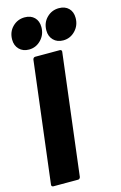

<svg xmlns="http://www.w3.org/2000/svg" viewBox="-137 -978 651 1035"><g transform="rotate(-15 188.5 -460.0)"><path d="M16 -12 99 -688Q100 -693 103.5 -696.5Q107 -700 112 -700H250Q255 -700 258 -696.5Q261 -693 260 -688L177 -12Q176 -7 172.5 -3.5Q169 0 164 0H26Q21 0 18 -3.5Q15 -7 16 -12ZM207 -821Q207 -864 235 -892Q263 -920 303 -920Q337 -920 357 -900Q377 -880 377 -846Q377 -804 349 -775Q321 -746 282 -746Q248 -746 227.5 -767Q207 -788 207 -821ZM16 -821Q16 -864 44 -892Q72 -920 112 -920Q146 -920 166 -900Q186 -880 186 -846Q186 -804 158 -775Q130 -746 91 -746Q57 -746 36.5 -767Q16 -788 16 -821Z"/></g></svg>

Font: Barlow Condensed ExtraBold
Style: Italic
Weight: 800
Width: 3
Italic angle: -7°
Designer: Jeremy Tribby
Foundry: Tribby Type
Version: Version 1.408